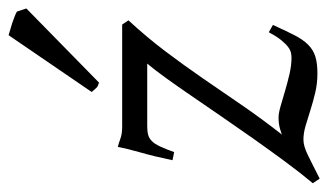

<svg xmlns="http://www.w3.org/2000/svg" viewBox="-182 -572 768 449"><g transform="rotate(-90 202.5 -348.0)"><path d="M378.9 -432.1Q338.9 -388.7 306.6 -345.9Q274.4 -303.2 243.9 -259Q213.4 -214.8 181.9 -168.7Q150.4 -122.6 111.8 -73.2Q113.3 -74.2 125 -77.6Q136.7 -81.1 151.9 -81.1Q161.6 -81.1 178 -76.4Q194.3 -71.8 213.9 -65.9Q233.4 -60.1 253.7 -55.4Q273.9 -50.8 292 -50.8Q296.4 -50.8 302.7 -52Q309.1 -53.2 316.4 -58.6Q323.7 -64 332.5 -74.7Q341.3 -85.4 351.1 -104L368.2 -94.2Q354.5 -64 344.2 -43.9Q334 -23.9 322 -12Q310.1 0 294.4 4.9Q278.8 9.8 254.9 9.8Q231 9.8 209.5 4.6Q188 -0.5 168.9 -6.6Q149.9 -12.7 132.6 -17.8Q115.2 -22.9 100.1 -22.9Q92.3 -22.9 84 -20.5Q75.7 -18.1 65.2 -13.2Q54.7 -8.3 41 -1.2Q27.3 5.9 8.8 15.1L-2 -1Q22.5 -30.3 48.6 -65.7Q74.7 -101.1 101.1 -138.4Q127.4 -175.8 153.1 -213.1Q178.7 -250.5 201.7 -283.9Q224.6 -317.4 244.1 -344.5Q263.7 -371.6 277.8 -388.2H130.9Q119.1 -388.2 111.1 -386Q103 -383.8 96.4 -377.2Q89.8 -370.6 84 -358.2Q78.1 -345.7 70.8 -325.2L51.8 -329.1Q61 -373 70.1 -404.5Q79.1 -436 83 -457Q92.3 -454.6 103 -450.7Q113.8 -446.8 130.9 -446.8H369.1ZM406.7 -670.9 233.4 -501Q225.6 -502.9 221.9 -506.3Q218.3 -509.8 211.4 -518.1L344.2 -712.4Q349.1 -710.9 356.7 -708.7Q364.3 -706.5 372.6 -703.9Q380.9 -701.2 388.2 -698.2Q395.5 -695.3 399.4 -692.9Z"/></g></svg>

Font: Gentium Plus Afr
Style: Italic
Weight: 400
Italic angle: -8°
Designer: J. Victor Gaultney, Annie Olsen, Iska Routamaa, Becca Hirsbrunner
Foundry: SIL International
Version: Version 5.000